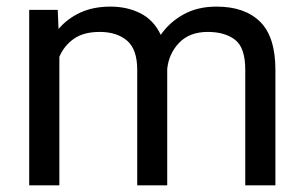

<svg xmlns="http://www.w3.org/2000/svg" viewBox="-20 -558 917 578"><path d="M280.3 -461.9Q231.9 -461.9 202.6 -441.4Q173.3 -420.9 158.7 -387.2V0H67.9V-528.3H153.8L156.2 -470.7Q183.1 -502.4 222.2 -520.3Q261.2 -538.1 312.5 -538.1Q363.3 -538.1 403.1 -517.8Q442.9 -497.6 463.9 -453.1Q490.2 -491.2 532.5 -514.6Q574.7 -538.1 631.8 -538.1Q716.8 -538.1 762.9 -492.7Q809.1 -447.3 809.1 -347.2V0H718.3V-348.1Q718.3 -414.6 687.7 -438.2Q657.2 -461.9 605.5 -461.9Q550.8 -461.9 519.5 -429.4Q488.3 -397 483.4 -350.6V0H393.1V-347.7Q393.1 -409.7 362.3 -435.8Q331.5 -461.9 280.3 -461.9Z"/></svg>

Font: Vazirmatn UI FD
Style: Regular
Weight: 400
Designer: Saber Rastikerdar
Foundry: Saber Rastikerdar
Version: Version 33.003